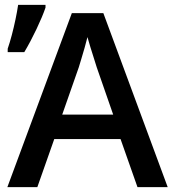

<svg xmlns="http://www.w3.org/2000/svg" viewBox="-20 -771 711 791"><path d="M546.4 0 476.6 -198.2H203.6L133.8 0H10.3L275.9 -716.8H405.8L670.9 0ZM446.3 -298.8 378.4 -494.1Q374.5 -506.8 367.2 -529.8Q359.9 -552.7 352.3 -577.1Q344.7 -601.6 340.3 -618.2Q335.4 -598.1 328.4 -573.5Q321.3 -548.8 314.7 -527.1Q308.1 -505.4 304.7 -494.1L236.3 -298.8ZM11.7 -556.2V-570.3Q20 -594.2 28.6 -626.5Q37.1 -658.7 43.9 -691.4Q50.8 -724.1 54.7 -751H167.5V-739.7Q154.8 -702.6 130.6 -651.6Q106.4 -600.6 80.1 -556.2Z"/></svg>

Font: Open Sans SemiBold
Style: Regular
Weight: 600
Designer: Monotype Design Team
Foundry: Monotype Imaging Inc.
Version: Version 3.003; ttfautohint (v1.8.4)